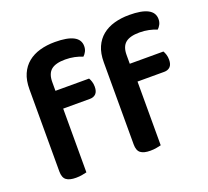

<svg xmlns="http://www.w3.org/2000/svg" viewBox="-118 -819 1050 971"><g transform="rotate(-20 407.5 -334.0)"><path d="M186 -442H367Q372 -434 376 -421.5Q380 -409 380 -394Q380 -368 368 -356Q356 -344 336 -344H192V-1Q183 1 168 4Q153 7 134 7Q99 7 82 -6Q65 -19 65 -52V-494Q65 -542 80 -576Q95 -610 122 -632Q149 -654 186 -664.5Q223 -675 267 -675Q400 -675 400 -605Q400 -589 393.5 -576.5Q387 -564 378 -556Q359 -564 335.5 -569Q312 -574 286 -574Q234 -574 210 -554Q186 -534 186 -489ZM586 -442H767Q772 -434 776 -421.5Q780 -409 780 -394Q780 -368 768 -356Q756 -344 736 -344H592V-1Q583 1 568 4Q553 7 534 7Q499 7 482 -6Q465 -19 465 -52V-494Q465 -542 480 -576Q495 -610 522 -632Q549 -654 586 -664.5Q623 -675 667 -675Q800 -675 800 -605Q800 -589 793.5 -576.5Q787 -564 778 -556Q759 -564 735.5 -569Q712 -574 686 -574Q634 -574 610 -554Q586 -534 586 -489Z"/></g></svg>

Font: Baloo Paaji 2 SemiBold
Style: Regular
Weight: 600
Designer: Shuchita Grover, Noopur Datye and Ek Type
Foundry: Ek Type
Version: Version 1.640;hotconv 1.0.111;makeotfexe 2.5.65597; ttfautoh